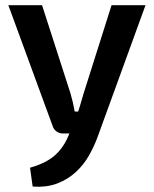

<svg xmlns="http://www.w3.org/2000/svg" viewBox="-20 -511 590 735"><path d="M537 -491 353 15Q340 50 320.5 84.5Q301 119 271 147Q241 175 200 191Q159 207 105 203L95 131Q155 114 188.5 85Q222 56 241 11L268 -53Q277 -75 285.5 -103.5Q294 -132 300 -153L407 -491ZM141 -491 250 -153Q255 -136 259 -118.5Q263 -101 266 -84H291L253 0H221Q207 0 196 -8Q185 -16 181 -30L12 -491Z"/></svg>

Font: Exo 2 SemiBold
Style: Regular
Weight: 600
Designer: Natanael Gama
Foundry: Natanael Gama
Version: Version 2.010